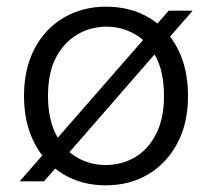

<svg xmlns="http://www.w3.org/2000/svg" viewBox="-20 -544 636 576"><path d="M39 0 486 -512H558L112 0ZM297 12Q226 12 170.5 -21Q115 -54 83.5 -114.5Q52 -175 52 -256Q52 -338 84 -398.5Q116 -459 172 -491.5Q228 -524 298 -524Q371 -524 426 -491.5Q481 -459 512.5 -399Q544 -339 544 -256Q544 -174 512 -114Q480 -54 424.5 -21Q369 12 297 12ZM297 -49Q345 -49 384.5 -72Q424 -95 448 -141.5Q472 -188 472 -256Q472 -326 448.5 -372Q425 -418 385.5 -441Q346 -464 299 -464Q252 -464 212 -440.5Q172 -417 148 -371.5Q124 -326 124 -256Q124 -188 147.5 -141.5Q171 -95 210.5 -72Q250 -49 297 -49Z"/></svg>

Font: DM Sans 12pt Light
Style: Regular
Weight: 300
Version: Version 4.004;gftools[0.9.30]